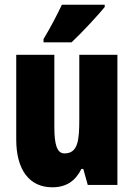

<svg xmlns="http://www.w3.org/2000/svg" viewBox="-20 -786 569 816"><path d="M425 -756V-766H243C222 -722 197 -673 165 -620V-606H284C334 -653 397 -722 425 -756ZM479 -553H317V-280C317 -191 312 -134 254 -134C222 -134 211 -172 211 -246V-553H49V-193C49 -64 105 10 202 10C261 10 300 -16 326 -68H334L353 0H479Z"/></svg>

Font: Noto Sans Myanmar ExtraCondensed Black
Style: Regular
Weight: 900
Width: 2
Designer: Monotype Design Team
Foundry: Monotype Imaging Inc.
Version: Version 2.107